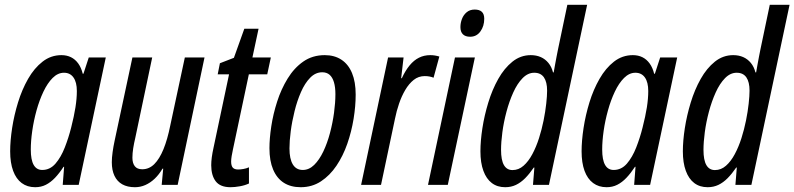

<svg xmlns="http://www.w3.org/2000/svg" viewBox="-20 -780 3351 810"><path d="M128.4 9.8Q95.2 9.8 71.5 -7.8Q47.9 -25.4 35.4 -59.3Q22.9 -93.3 22.9 -141.6Q22.9 -186 31.2 -240.2Q39.6 -294.4 56.2 -348.4Q72.8 -402.3 98.6 -447.5Q124.5 -492.7 159.7 -520Q194.8 -547.4 239.3 -547.4Q261.7 -547.4 279.5 -538.6Q297.4 -529.8 310.1 -512.2Q322.8 -494.6 329.1 -468.8H332L354.5 -537.6H426.3L312 0H244.6L250.5 -76.2H248Q230.5 -49.3 212.2 -30Q193.8 -10.7 173.6 -0.5Q153.3 9.8 128.4 9.8ZM158.2 -63Q190.9 -63 214.1 -89.8Q237.3 -116.7 253.4 -158Q269.5 -199.2 280.3 -242.2Q292.5 -290 298.3 -327.1Q304.2 -364.3 304.2 -396Q304.2 -433.1 290 -453.1Q275.9 -473.1 250 -473.1Q224.1 -473.1 202.1 -451.2Q180.2 -429.2 163.1 -393.1Q146 -356.9 134 -313.7Q122.1 -270.5 116 -227.5Q109.9 -184.6 109.9 -149.4Q109.9 -105.5 122.1 -84.2Q134.3 -63 158.2 -63Z M549.3 9.8Q517.6 9.8 495.8 -2.4Q474.1 -14.6 462.9 -38.3Q451.7 -62 451.7 -95.7Q451.7 -114.3 455.1 -138.7Q458.5 -163.1 463.4 -185.5L538.6 -537.6H622.1L550.8 -198.7Q545.4 -176.3 542 -154.8Q538.6 -133.3 538.6 -114.7Q538.6 -91.8 548.6 -78.9Q558.6 -65.9 580.1 -65.9Q608.9 -65.9 630.9 -87.6Q652.8 -109.4 669.7 -150.6Q686.5 -191.9 698.2 -250L759.8 -537.6H842.8L729.5 0H662.1L668.5 -68.4H665.5Q650.9 -43.5 632.6 -26.1Q614.3 -8.8 593.3 0.5Q572.3 9.8 549.3 9.8Z M952.6 9.8Q909.2 9.8 890.1 -15.1Q871.1 -40 871.1 -83Q871.1 -97.7 873.5 -116.5Q876 -135.3 880.9 -157.2L946.3 -466.3H898.4L907.7 -513.2L966.8 -536.1L1010.7 -658.7H1070.8L1044.9 -537.6H1122.6L1107.4 -466.3H1029.8L962.9 -150.4Q959.5 -135.3 957.3 -121.6Q955.1 -107.9 955.1 -98.6Q955.1 -81.1 961.9 -73Q968.8 -64.9 984.9 -64.9Q994.1 -64.9 1006.8 -67.1Q1019.5 -69.3 1030.3 -74.2V-5.9Q1013.7 2 991.9 5.9Q970.2 9.8 952.6 9.8Z M1248.5 9.8Q1206.5 9.8 1177.2 -9Q1147.9 -27.8 1132.3 -64.7Q1116.7 -101.6 1116.7 -154.8Q1116.7 -195.3 1124.5 -247.1Q1132.3 -298.8 1149.2 -351.3Q1166 -403.8 1193.4 -448.5Q1220.7 -493.2 1259.5 -520.3Q1298.3 -547.4 1350.1 -547.4Q1391.1 -547.4 1420.4 -528.1Q1449.7 -508.8 1465.1 -471.7Q1480.5 -434.6 1480.5 -380.9Q1480.5 -332.5 1471.7 -278.6Q1462.9 -224.6 1445.1 -173.3Q1427.2 -122.1 1399.4 -80.8Q1371.6 -39.6 1334 -14.9Q1296.4 9.8 1248.5 9.8ZM1257.3 -63Q1283.7 -63 1305.4 -84.2Q1327.1 -105.5 1344 -140.9Q1360.8 -176.3 1372.1 -218.8Q1383.3 -261.2 1389.2 -304.2Q1395 -347.2 1395 -382.8Q1395 -412.1 1388.9 -432.9Q1382.8 -453.6 1370.6 -464.4Q1358.4 -475.1 1339.4 -475.1Q1311 -475.1 1288.6 -452.1Q1266.1 -429.2 1249.8 -391.8Q1233.4 -354.5 1222.7 -311Q1211.9 -267.6 1206.5 -226.1Q1201.2 -184.6 1201.2 -153.8Q1201.2 -109.9 1215.3 -86.4Q1229.5 -63 1257.3 -63Z M1503.4 0 1617.2 -537.6H1682.6L1672.4 -450.2H1675.3Q1690.4 -482.9 1708.3 -504.4Q1726.1 -525.9 1747.6 -536.6Q1769 -547.4 1795.4 -547.4Q1805.2 -547.4 1814.5 -545.9Q1823.7 -544.4 1833.5 -541.5L1809.1 -452.1Q1800.8 -455.6 1791.5 -457.3Q1782.2 -459 1772 -459Q1745.6 -459 1725.3 -442.9Q1705.1 -426.8 1689.7 -400.6Q1674.3 -374.5 1663.6 -343Q1652.8 -311.5 1646.5 -279.8L1587.4 0Z M1785.6 0 1899.4 -537.6H1983.4L1869.1 0ZM1963.4 -625Q1943.4 -625 1932.9 -635.3Q1922.4 -645.5 1922.4 -665.5Q1922.4 -683.6 1929 -700.4Q1935.5 -717.3 1949 -728.5Q1962.4 -739.7 1982.9 -739.7Q2002.4 -739.7 2012.7 -730.2Q2022.9 -720.7 2022.9 -700.7Q2022.9 -669.9 2006.8 -647.5Q1990.7 -625 1963.4 -625Z M2111.3 9.8Q2078.1 9.8 2054.9 -7.8Q2031.7 -25.4 2019.3 -59.3Q2006.8 -93.3 2006.8 -141.6Q2006.8 -185.5 2015.1 -239.3Q2023.4 -293 2040 -347.4Q2056.6 -401.9 2082 -447Q2107.4 -492.2 2141.8 -519.8Q2176.3 -547.4 2219.2 -547.4Q2242.7 -547.4 2261.5 -539.1Q2280.3 -530.8 2293.7 -514.4Q2307.1 -498 2313 -474.6H2315.9Q2318.8 -492.2 2322 -509Q2325.2 -525.9 2328.1 -541.5Q2331.1 -557.1 2334 -571.3L2373.5 -759.8H2457L2295.9 0H2228.5L2234.4 -73.2H2231.9Q2213.9 -46.9 2195.6 -28.3Q2177.2 -9.8 2156.7 0Q2136.2 9.8 2111.3 9.8ZM2142.1 -62.5Q2168 -62.5 2188.7 -80.8Q2209.5 -99.1 2225.8 -129.6Q2242.2 -160.2 2253.9 -197Q2265.6 -233.9 2273.2 -271.5Q2280.8 -309.1 2284.4 -342.3Q2288.1 -375.5 2288.1 -397.5Q2288.1 -434.1 2274.7 -453.6Q2261.2 -473.1 2233.9 -473.1Q2207 -473.1 2184.6 -450.2Q2162.1 -427.2 2145.3 -389.9Q2128.4 -352.5 2116.7 -308.6Q2105 -264.6 2099.4 -222.4Q2093.8 -180.2 2093.8 -147.9Q2093.8 -104.5 2106 -83.5Q2118.2 -62.5 2142.1 -62.5Z M2539.1 9.8Q2505.9 9.8 2482.2 -7.8Q2458.5 -25.4 2446 -59.3Q2433.6 -93.3 2433.6 -141.6Q2433.6 -186 2441.9 -240.2Q2450.2 -294.4 2466.8 -348.4Q2483.4 -402.3 2509.3 -447.5Q2535.2 -492.7 2570.3 -520Q2605.5 -547.4 2649.9 -547.4Q2672.4 -547.4 2690.2 -538.6Q2708 -529.8 2720.7 -512.2Q2733.4 -494.6 2739.7 -468.8H2742.7L2765.1 -537.6H2836.9L2722.7 0H2655.3L2661.1 -76.2H2658.7Q2641.1 -49.3 2622.8 -30Q2604.5 -10.7 2584.2 -0.5Q2564 9.8 2539.1 9.8ZM2568.8 -63Q2601.6 -63 2624.8 -89.8Q2647.9 -116.7 2664.1 -158Q2680.2 -199.2 2690.9 -242.2Q2703.1 -290 2709 -327.1Q2714.8 -364.3 2714.8 -396Q2714.8 -433.1 2700.7 -453.1Q2686.5 -473.1 2660.6 -473.1Q2634.8 -473.1 2612.8 -451.2Q2590.8 -429.2 2573.7 -393.1Q2556.6 -356.9 2544.7 -313.7Q2532.7 -270.5 2526.6 -227.5Q2520.5 -184.6 2520.5 -149.4Q2520.5 -105.5 2532.7 -84.2Q2544.9 -63 2568.8 -63Z M2965.3 9.8Q2932.1 9.8 2908.9 -7.8Q2885.7 -25.4 2873.3 -59.3Q2860.8 -93.3 2860.8 -141.6Q2860.8 -185.5 2869.1 -239.3Q2877.4 -293 2894 -347.4Q2910.6 -401.9 2936 -447Q2961.4 -492.2 2995.8 -519.8Q3030.3 -547.4 3073.2 -547.4Q3096.7 -547.4 3115.5 -539.1Q3134.3 -530.8 3147.7 -514.4Q3161.1 -498 3167 -474.6H3169.9Q3172.9 -492.2 3176 -509Q3179.2 -525.9 3182.1 -541.5Q3185.1 -557.1 3188 -571.3L3227.5 -759.8H3311L3149.9 0H3082.5L3088.4 -73.2H3085.9Q3067.9 -46.9 3049.6 -28.3Q3031.2 -9.8 3010.7 0Q2990.2 9.8 2965.3 9.8ZM2996.1 -62.5Q3022 -62.5 3042.7 -80.8Q3063.5 -99.1 3079.8 -129.6Q3096.2 -160.2 3107.9 -197Q3119.6 -233.9 3127.2 -271.5Q3134.8 -309.1 3138.4 -342.3Q3142.1 -375.5 3142.1 -397.5Q3142.1 -434.1 3128.7 -453.6Q3115.2 -473.1 3087.9 -473.1Q3061 -473.1 3038.6 -450.2Q3016.1 -427.2 2999.3 -389.9Q2982.4 -352.5 2970.7 -308.6Q2959 -264.6 2953.4 -222.4Q2947.8 -180.2 2947.8 -147.9Q2947.8 -104.5 2960 -83.5Q2972.2 -62.5 2996.1 -62.5Z"/></svg>

Font: Open Sans Condensed Medium
Style: Italic
Weight: 500
Width: 3
Italic angle: -12°
Designer: Monotype Design Team
Foundry: Monotype Imaging Inc.
Version: Version 3.000